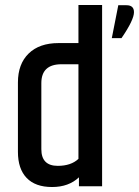

<svg xmlns="http://www.w3.org/2000/svg" viewBox="-20 -748 558 771"><path d="M488 -727Q518 -727 518 -699Q518 -668 468 -595H429L455 -727ZM295 -490H227Q146 -490 146 -414V-149Q146 -82 212 -82Q265 -82 295 -110ZM295 -728H390V0H297V-36Q256 3 189 3Q122 3 87 -33.5Q52 -70 52 -138V-417Q52 -491 95 -533Q138 -575 215 -575H295Z"/></svg>

Font: Khand Medium
Style: Regular
Weight: 500
Designer: Devanagari: Sanchit Sawaria, Jyotish Sonowal; Latin: Satya Rajpurohit
Foundry: Indian Type Foundry
Version: Version 1.100;PS 1.0;hotconv 1.0.78;makeotf.lib2.5.61930; tt